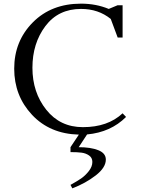

<svg xmlns="http://www.w3.org/2000/svg" viewBox="-20 -731 794 1054"><path d="M58 -354Q58 -505 160 -608Q262 -711 425 -711Q507 -711 577 -682L625 -702H653V-525H626L588 -627Q520 -682 425 -682Q300 -682 229 -587.5Q158 -493 158 -359Q158 -224 234 -128.5Q310 -33 435 -33Q572 -33 653 -109L672 -89Q588 -5 458 7L412 77Q478 77 519.5 93.5Q561 110 561 145Q561 189 505.5 232Q450 275 377 303L367 284Q403 264 425 249Q447 234 467 209Q487 184 487 158Q487 135 469 122.5Q451 110 427.5 107Q404 104 367 104V77L413 8Q254 4 156 -100.5Q58 -205 58 -354Z"/></svg>

Font: Dihjauti
Style: Bold
Weight: 700
Designer: T. Christopher White
Version: Version 3.0.0